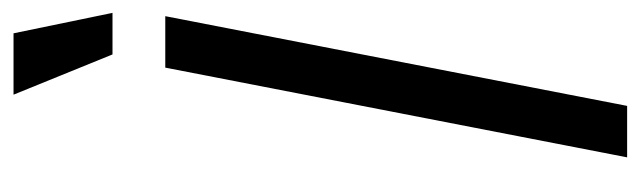

<svg xmlns="http://www.w3.org/2000/svg" viewBox="-360 -610 970 291"><g transform="rotate(-90 125.5 -465.0)"><path d="M246 -700 110 0H32L168 -700ZM251 -780H188L127 -930H220Z"/></g></svg>

Font: MedMera Sans
Style: Italic
Weight: 400
Italic angle: -11°
Designer: Kasper Nordkvist
Foundry: UNCUT.wtf
Version: Version 1.300